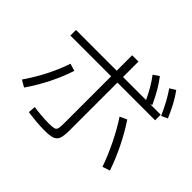

<svg xmlns="http://www.w3.org/2000/svg" viewBox="-184 -1052 1305 1305"><g transform="rotate(45 469.0 -399.0)"><path d="M222.7 1 227.5 -51.8Q255.4 -46.9 297.4 -43.5Q339.4 -40 371.1 -40Q409.2 -40 423.3 -44.2Q437.5 -48.3 441.9 -63Q446.3 -77.6 446.3 -116.2V-566.4H54.7V-620.1H446.3V-768.6H506.8V-620.1H728.5Q706.1 -667.5 684.6 -703.9Q663.1 -740.2 637.7 -773.4L679.7 -801.8Q709 -763.2 733.2 -721.7Q757.3 -680.2 782.2 -627L769 -620.1H869.1V-566.4H506.8V-110.4Q506.8 -54.7 497.6 -29.3Q488.3 -3.9 462.9 5.4Q437.5 14.6 381.8 14.6Q349.6 14.6 303.2 10.5Q256.8 6.3 222.7 1ZM190.4 -431.6 243.2 -416Q218.8 -338.4 177 -254.6Q135.3 -170.9 82 -93.8L33.2 -122.1Q85 -197.3 126 -278.1Q167 -358.9 190.4 -431.6ZM680.7 -413.1 731.4 -436.5Q780.3 -363.3 822.5 -277.8Q864.7 -192.4 893.6 -107.4L839.8 -89.8Q810.5 -173.3 768.6 -258.5Q726.6 -343.8 680.7 -413.1ZM783.2 -788.1 825.2 -813.5Q853.5 -774.9 875.7 -733.4Q897.9 -691.9 921.9 -636.7L877 -616.2Q853.5 -668.9 831.3 -709.7Q809.1 -750.5 783.2 -788.1Z"/></g></svg>

Font: Pretendard JP Light
Style: Regular
Weight: 300
Designer: Base glyphs from Inter by Rasmus Andersson; Hangeul glyphs from Noto Sans CJK(Source Han Sans) by Jang Soo-young and Kan
Foundry: Kil Hyung-jin
Version: Version 1.309